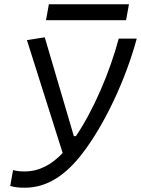

<svg xmlns="http://www.w3.org/2000/svg" viewBox="-20 -875 665 905"><path d="M97.2 9.8C200.7 9.8 289.6 -47.9 370.6 -154.8C474.1 -290 573.2 -502 624.5 -692.9H539.6C498 -536.6 421.9 -357.4 337.9 -233.4H328.1L190.9 -699.2L106.9 -686L275.4 -153.8C221.2 -96.7 162.6 -66.9 96.2 -66.9C69.8 -66.9 55.2 -69.8 41.5 -73.2L28.3 1.5C50.3 8.3 72.3 9.8 97.2 9.8ZM196.8 -779.8H574.2L587.9 -855H210.4Z"/></svg>

Font: Cascadia Code SemiLight
Style: Italic
Weight: 350
Italic angle: -10°
Monospace: yes
Designer: Aaron Bell
Foundry: Saja Typeworks
Version: Version 2404.023